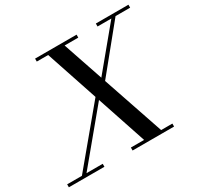

<svg xmlns="http://www.w3.org/2000/svg" viewBox="-209 -936 1153 1122"><g transform="rotate(-30 367.5 -375.0)"><path d="M-50 -20H49.6L348.9 -379.6L231.8 -730H155V-750H435V-730H342.8L434.6 -459.9L658.1 -730H565V-750H785V-730H686.4L444 -432.2L584.2 -20H660V0H380V-20H469.2L357.6 -353.9L80.6 -20H190V0H-50Z"/></g></svg>

Font: Bodoni* 11
Style: Italic
Weight: 400
Italic angle: -13°
Version: Version 1.002